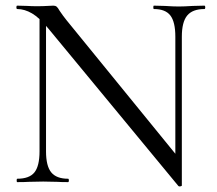

<svg xmlns="http://www.w3.org/2000/svg" viewBox="-20 -645 767 680"><path d="M120 -602 143 -600V-109Q143 -57 161.5 -34.5Q180 -12 221 -12Q224 -12 224 -6Q224 0 221 0Q196 0 183 -1L133 -2L82 -1Q68 0 41 0Q39 0 39 -6Q39 -12 41 -12Q84 -12 102 -34.5Q120 -57 120 -109ZM612 14 152 -543Q120 -582 93.5 -597.5Q67 -613 41 -613Q38 -613 38 -619Q38 -625 41 -625L78 -624Q90 -623 111 -623Q133 -623 147 -624Q161 -625 169 -625Q176 -625 180.5 -621.5Q185 -618 191 -607Q203 -589 216 -573L616 -82L624 12Q624 14 619 15Q614 16 612 14ZM624 12 601 -19V-515Q601 -567 583.5 -590Q566 -613 525 -613Q523 -613 523 -619Q523 -625 525 -625L564 -624Q594 -622 613 -622Q631 -622 663 -624L704 -625Q707 -625 707 -619Q707 -613 704 -613Q662 -613 643 -590Q624 -567 624 -515Z"/></svg>

Font: Cormorant Infant
Style: Regular
Weight: 400
Designer: Christian Thalmann (Catharsis Fonts)
Foundry: Catharsis Fonts
Version: Version 4.000